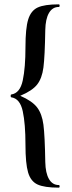

<svg xmlns="http://www.w3.org/2000/svg" viewBox="-20 -745 329 882"><path d="M32 -311Q72 -317 84.5 -375.5Q97 -434 97 -529Q97 -615 109.5 -655.5Q122 -696 153 -710.5Q184 -725 250 -725Q254 -725 254 -719Q254 -713 250 -713Q221 -713 205 -685.5Q189 -658 188 -607Q186 -485 179.5 -435Q173 -385 150.5 -356.5Q128 -328 73 -305Q128 -281 150.5 -251.5Q173 -222 179.5 -172Q186 -122 188 -1Q189 50 205 77.5Q221 105 250 105Q254 105 254 111Q254 117 250 117Q184 117 152.5 102.5Q121 88 109 47Q97 6 97 -80Q97 -176 84.5 -234Q72 -292 32 -298Q29 -298 29 -304.5Q29 -311 32 -311Z"/></svg>

Font: Cormorant SC SemiBold
Style: Regular
Weight: 600
Designer: Christian Thalmann (Catharsis Fonts)
Foundry: Catharsis Fonts
Version: Version 4.000